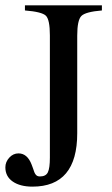

<svg xmlns="http://www.w3.org/2000/svg" viewBox="-26 -682 419 716"><path d="M354 -662V-643Q293 -638 277.5 -622.5Q262 -607 262 -549V-185Q262 14 95 14Q49 14 21.5 -5Q-6 -24 -6 -58Q-6 -78 8.5 -94Q23 -110 43 -110Q76 -110 92 -68Q94 -63 97 -54.5Q100 -46 101.5 -41.5Q103 -37 106 -32.5Q109 -28 113 -26Q117 -24 123 -24Q145 -24 152.5 -39.5Q160 -55 160 -94V-550Q160 -609 145 -623.5Q130 -638 67 -643V-662Z"/></svg>

Font: STIX MathJax Alphabets
Style: Regular
Weight: 400
Designer: MicroPress Inc., with final additions and corrections provided by Coen Hoffman, Elsevier (retired)
Version: Version 1.1.1